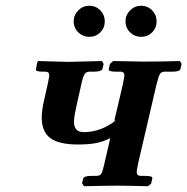

<svg xmlns="http://www.w3.org/2000/svg" viewBox="-20 -646 651 667"><path d="M236 -572Q236 -594 252 -610Q268 -626 290 -626Q313 -626 328.5 -610Q344 -594 344 -572Q344 -549 328.5 -533.5Q313 -518 290 -518Q268 -518 252 -533.5Q236 -549 236 -572ZM416 -572Q416 -594 432 -610Q448 -626 470 -626Q493 -626 508.5 -610Q524 -594 524 -572Q524 -549 508.5 -533.5Q493 -518 470 -518Q448 -518 432 -533.5Q416 -549 416 -572ZM407 -354Q409 -365 410.5 -372.5Q412 -380 412 -385Q412 -397 398 -397H383Q355 -397 358 -406L362 -424L373 -434L478 -432Q506 -432 541.5 -432.5Q577 -433 605 -434L611 -424L607 -407Q605 -397 578 -397H552Q541 -397 536 -389.5Q531 -382 524 -354L460 -79Q458 -68 456.5 -60.5Q455 -53 455 -48Q455 -35 469 -35H485Q512 -35 509 -26L505 -8L494 1Q494 1 475 0.5Q456 0 431 -0.5Q406 -1 388 -1Q368 -1 340.5 -0.5Q313 0 292.5 0.5Q272 1 272 1L265 -9L269 -26Q272 -35 299 -35H315Q328 -35 332.5 -43.5Q337 -52 343 -79L363 -166Q339 -154 314 -149Q289 -144 251 -144Q184 -144 154.5 -166.5Q125 -189 125 -237Q125 -250 127 -265Q129 -280 133 -297L146 -355Q148 -366 149.5 -373Q151 -380 151 -385Q151 -397 137 -397H129Q102 -397 105 -406L109 -428L112 -434L217 -431Q243 -432 276 -432.5Q309 -433 334 -434L340 -424L336 -407Q333 -397 306 -397H291Q280 -397 274.5 -389.5Q269 -382 264 -360L249 -293Q244 -271 240.5 -253.5Q237 -236 237 -223Q237 -187 271 -187Q300 -187 328 -197Q356 -207 384 -229L377 -226Z"/></svg>

Font: Libertinus Serif SemiBold
Style: Italic
Weight: 600
Italic angle: -11.5°
Designer: Philipp H. Poll, Khaled Hosny
Foundry: Caleb Maclennan
Version: Version 7.051;RELEASE